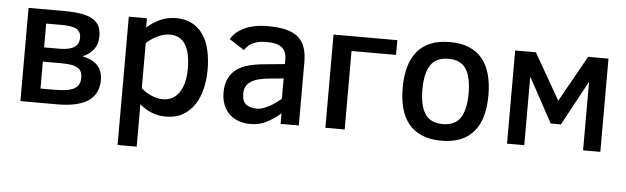

<svg xmlns="http://www.w3.org/2000/svg" viewBox="-47 -693 3427 1051"><g transform="rotate(5 1667.0 -167.0)"><path d="M502 -153.8Q502 -76.2 445.6 -38.1Q389.2 0 276.9 0H73.2V-512.2H268.1Q324.2 -512.2 363.3 -505.4Q402.3 -498.5 426.8 -483.9Q451.2 -469.2 462.2 -446.3Q473.1 -423.3 473.1 -391.1Q473.1 -347.2 450.4 -318.1Q427.7 -289.1 391.1 -273.9Q415.5 -268.6 435.8 -259.5Q456.1 -250.5 470.7 -236.1Q485.4 -221.7 493.7 -201.4Q502 -181.2 502 -153.8ZM368.2 -374Q368.2 -392.1 361.3 -404.1Q354.5 -416 340.6 -422.9Q326.7 -429.7 306.2 -432.4Q285.6 -435.1 258.8 -435.1H176.8V-304.2H258.8Q316.9 -304.2 342.5 -321.8Q368.2 -339.4 368.2 -374ZM394 -155.8Q394 -176.3 387.2 -189.9Q380.4 -203.6 365.7 -211.7Q351.1 -219.7 328.4 -222.9Q305.7 -226.1 273.9 -226.1H176.8V-78.1H249Q283.2 -78.1 310.3 -81.3Q337.4 -84.5 356 -93Q374.5 -101.6 384.3 -116.7Q394 -131.8 394 -155.8Z M1079.1 -259.8Q1079.1 -206.1 1067.4 -156.2Q1055.7 -106.4 1030.8 -68.4Q1005.9 -30.3 966.8 -7.6Q927.7 15.1 873 15.1Q831.5 15.1 795.4 0.7Q759.3 -13.7 729 -40V192.9H624V-512.2H723.6V-460.9Q755.9 -490.2 795.7 -508.5Q835.4 -526.9 882.8 -526.9Q934.1 -526.9 970.9 -507.3Q1007.8 -487.8 1032 -452.6Q1056.2 -417.5 1067.6 -368.2Q1079.1 -318.8 1079.1 -259.8ZM970.7 -257.8Q970.7 -344.2 942.1 -389.2Q913.6 -434.1 857.9 -434.1Q840.3 -434.1 822.5 -429.4Q804.7 -424.8 788.1 -416.7Q771.5 -408.7 756.3 -398.2Q741.2 -387.7 729 -376V-127.9Q740.7 -117.7 754.6 -108.6Q768.6 -99.6 784.2 -92.8Q799.8 -85.9 816.4 -82Q833 -78.1 850.1 -78.1Q874.5 -78.1 896.5 -88.4Q918.5 -98.6 934.8 -120.4Q951.2 -142.1 960.9 -176Q970.7 -210 970.7 -257.8Z M1502.9 0V-58.1Q1466.8 -25.9 1426.5 -5.4Q1386.2 15.1 1338.9 15.1Q1299.8 15.1 1269.5 3.4Q1239.3 -8.3 1218.8 -29.5Q1198.2 -50.8 1187.5 -79.8Q1176.8 -108.9 1176.8 -144Q1176.8 -190.4 1192.1 -221.7Q1207.5 -252.9 1234.6 -272.7Q1261.7 -292.5 1299.1 -302.5Q1336.4 -312.5 1380.9 -316.9L1498 -328.1V-352.1Q1498 -377.4 1490.5 -394.3Q1482.9 -411.1 1468.5 -421.4Q1454.1 -431.6 1432.9 -435.8Q1411.6 -439.9 1384.8 -439.9Q1358.9 -439.9 1339.6 -435.1Q1320.3 -430.2 1306.2 -422.4Q1292 -414.6 1282.7 -404.5Q1273.4 -394.5 1268.1 -384.8L1185.1 -438Q1194.3 -454.6 1210.7 -470.5Q1227.1 -486.3 1251.5 -498.8Q1275.9 -511.2 1309.3 -519Q1342.8 -526.9 1386.7 -526.9Q1440.4 -526.9 1481 -518.1Q1521.5 -509.3 1548.6 -488.8Q1575.7 -468.3 1589.4 -433.8Q1603 -399.4 1603 -348.1V0ZM1498 -249 1424.8 -242.2Q1391.1 -239.3 1365 -232.9Q1338.9 -226.6 1321 -215.3Q1303.2 -204.1 1293.9 -187.3Q1284.7 -170.4 1284.7 -146Q1284.7 -105.5 1306.2 -88.6Q1327.6 -71.8 1366.7 -71.8Q1381.8 -71.8 1398.2 -77.1Q1414.6 -82.5 1431.4 -91.3Q1448.2 -100.1 1465.1 -112.1Q1481.9 -124 1498 -137.2Z M1749 -512.2H2099.6V-431.2H1855V0H1749Z M2622.6 -254.9Q2622.6 -192.4 2609.1 -142.6Q2595.7 -92.8 2567.1 -57.6Q2538.6 -22.5 2494.1 -3.7Q2449.7 15.1 2387.7 15.1Q2325.2 15.1 2280.3 -3.9Q2235.4 -22.9 2206.8 -58.1Q2178.2 -93.3 2164.8 -143.1Q2151.4 -192.9 2151.4 -254.9Q2151.4 -317.9 2165 -368.2Q2178.7 -418.5 2207.3 -453.9Q2235.8 -489.3 2280.5 -508.1Q2325.2 -526.9 2387.7 -526.9Q2449.7 -526.9 2494.1 -508.1Q2538.6 -489.3 2567.1 -453.9Q2595.7 -418.5 2609.1 -368.2Q2622.6 -317.9 2622.6 -254.9ZM2513.7 -254.9Q2513.7 -346.2 2484.1 -390.6Q2454.6 -435.1 2387.7 -435.1Q2320.8 -435.1 2290.3 -390.6Q2259.8 -346.2 2259.8 -254.9Q2259.8 -166 2289.8 -121.1Q2319.8 -76.2 2387.7 -76.2Q2453.6 -76.2 2483.6 -121.1Q2513.7 -166 2513.7 -254.9Z M3259.8 0H3165V-377L3031.7 -130.9H2975.6L2841.8 -377V0H2747.1V-512.2H2860.8L3005.9 -258.8L3147.9 -512.2H3259.8Z"/></g></svg>

Font: Clear Sans Medium
Style: Regular
Weight: 500
Foundry: Intel Corporation
Version: Version 1.00